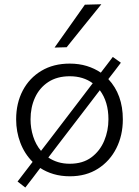

<svg xmlns="http://www.w3.org/2000/svg" viewBox="-20 -798 637 880"><path d="M96 61.5 60.5 34Q97 -14 129.5 -56Q92.5 -93 73.2 -143.8Q54 -194.5 54 -251Q54 -325 84.2 -382.8Q114.5 -440.5 169.8 -473.5Q225 -506.5 299.5 -506.5Q342 -506.5 377.8 -495.5Q413.5 -484.5 442 -465Q456 -483 469.5 -500.8Q483 -518.5 497 -537L534 -510.5Q519.5 -491 505.2 -472.5Q491 -454 476.5 -435.5Q543 -364.5 543 -251Q543 -177.5 513.2 -118.5Q483.5 -59.5 429 -24.8Q374.5 10 300.5 10Q260 10 226 0Q192 -10 164.5 -28Q147.5 -5.5 130.8 16.5Q114 38.5 96 61.5ZM120 -251Q120 -210.5 132 -172.8Q144 -135 168 -106.5Q186 -130.5 206.5 -156.5L350.5 -345Q365 -364 378.5 -381.8Q392 -399.5 405 -416.5Q361.5 -448.5 300 -448.5Q241.5 -448.5 201.2 -422Q161 -395.5 140.5 -350.8Q120 -306 120 -251ZM300 -47.5Q359.5 -47.5 398.8 -76.8Q438 -106 457.5 -152.5Q477 -199 477 -251Q477 -332 437.5 -384.5Q425 -368 412 -351.2Q399 -334.5 385.5 -316.5L241 -128Q221 -101.5 201.5 -76Q221.5 -62.5 246 -55Q270.5 -47.5 300 -47.5ZM230 -580Q265 -629.5 300 -678.8Q335 -728 369 -776.5L444.5 -778.5Q403.5 -728 364 -679Q324.5 -630 285.5 -581.5Z"/></svg>

Font: Commissioner Light
Style: Regular
Weight: 300
Designer: Kostas Bartsokas
Foundry: Kostas Bartsokas
Version: Version 1.000; ttfautohint (v1.8.3)